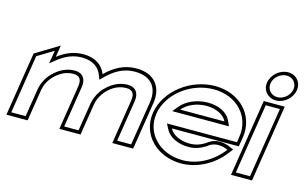

<svg xmlns="http://www.w3.org/2000/svg" viewBox="-83 -859 1726 1086"><g transform="rotate(15 780.5 -316.5)"><path d="M9 0H133L162 -183C169 -226 192 -260 220 -283C244 -304 276 -321 315 -321C353 -321 366 -301 360 -260L319 0H443L472 -183C476 -209 487 -231 500 -250C526 -287 570 -321 625 -321C663 -321 676 -301 670 -260L629 0H751L795 -278C810 -372 762 -443 652 -443C578 -443 520 -407 475 -362C456 -412 410 -443 342 -443C284 -443 235 -420 194 -388L205 -457L68 -374ZM32 -20 86 -363 180 -420 167 -343 205 -373C243 -403 287 -423 339 -423C401 -423 440 -395 456 -352L466 -327L488 -349C531 -391 582 -423 649 -423C748 -423 788 -362 775 -278L734 -20H652L690 -260C698 -308 677 -341 628 -341C583 -341 546 -321 518 -297C505 -286 493 -274 483 -259C469 -238 457 -213 452 -183L426 -20H342L380 -260C388 -308 367 -341 318 -341C273 -341 235 -320 208 -297C177 -271 150 -232 142 -183L116 -20Z M807 -226C786 -95 890 11 1034 11C1129 11 1221 -40 1279 -116L1299 -141L1274 -152C1274 -152 1207 -186 1149 -143C1121 -122 1088 -110 1053 -110C996 -110 951 -133 933 -167H1325L1334 -221C1355 -355 1254 -462 1109 -462C965 -462 828 -357 807 -226ZM827 -226C846 -344 971 -442 1106 -442C1242 -442 1333 -342 1314 -221L1309 -187H899L915 -156C937 -115 988 -90 1050 -90C1090 -90 1127 -104 1159 -128C1196 -155 1242 -143 1268 -132C1213 -59 1128 -9 1037 -9C902 -9 808 -108 827 -226ZM910 -262H1242L1228 -293C1208 -336 1156 -361 1093 -361C1030 -361 968 -334 935 -293ZM951 -282C978 -316 1032 -341 1090 -341C1148 -341 1194 -317 1210 -282Z M1386 -558C1378 -510 1413 -472 1460 -472C1507 -472 1552 -510 1560 -558C1568 -606 1534 -644 1487 -644C1440 -644 1394 -606 1386 -558ZM1406 -558C1412 -595 1448 -624 1484 -624C1520 -624 1546 -595 1540 -558C1534 -521 1499 -492 1463 -492C1427 -492 1400 -521 1406 -558ZM1324 0H1447L1518 -451H1395ZM1347 -20 1412 -431H1495L1430 -20Z"/></g></svg>

Font: Charger Pro
Style: OlObl
Weight: 900
Designer: Jasper
Foundry: Cannot Into Space Fonts
Version: Version 1.09